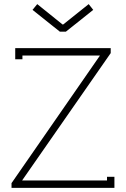

<svg xmlns="http://www.w3.org/2000/svg" viewBox="-20 -913 611 933"><path d="M287 -794H284L161 -893L138 -865L271 -759H300L433 -865L411 -893ZM518 -679H54V-625H89V-643H465V-642L36 -23V0H536V-54H500V-36H88V-37L518 -655Z"/></svg>

Font: Rawengulk
Style: Regular
Weight: 400
Version: Version 0.9